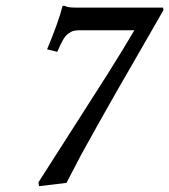

<svg xmlns="http://www.w3.org/2000/svg" viewBox="-20 -620 576 653"><path d="M236.8 -594.2H534.2L536.1 -585.9L453.1 -441.4L376 -307.6L317.4 -204.1L256.3 -94.2L206.1 2L112.8 13.2L110.8 0L214.4 -162.1L345.7 -367.7Q402.8 -458.5 437 -517.1H252Q238.8 -517.1 230.7 -515.1Q222.7 -513.2 212.9 -506.3Q203.1 -499.5 194.3 -484.4Q185.5 -469.2 174.8 -443.8L140.1 -452.1Q179.2 -545.4 192.9 -600.1H201.2Q208 -594.2 236.8 -594.2Z"/></svg>

Font: Linux Libertine G
Style: Semibold Italic
Weight: 600
Italic angle: -11.5°
Designer: Philipp H. Poll
Foundry: Philipp H. Poll
Version: Version 5.1.1